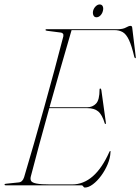

<svg xmlns="http://www.w3.org/2000/svg" viewBox="-22 -831 629 861"><path d="M342.5 0H3.5Q-1.5 0 -1.5 -3Q-1.5 -7 4.5 -7L62 -13Q79 -14.5 86 -36Q106.5 -104.5 129.8 -185.5Q153 -266.5 176.8 -351.8Q200.5 -437 222.5 -518.2Q244.5 -599.5 262 -668Q263.5 -676.5 259.8 -680.5Q256 -684.5 250.5 -685L188.5 -693Q182 -694 182 -697Q182 -700 186 -700H505Q529.5 -700 542.5 -707.5Q555.5 -715 563.5 -715Q570.5 -715 571 -706L586.5 -578Q588 -570 585.5 -570Q582.5 -570 580.5 -575Q568.5 -626 556.2 -652Q544 -678 528.2 -687Q512.5 -696 490 -696H299Q249 -525 200 -350H369.5Q393 -350 408.8 -366.5Q424.5 -383 424.5 -430Q424.5 -434 427.5 -434Q431.5 -434 432.5 -427L452.5 -283Q453 -275.5 452 -275Q449.5 -274 448 -277Q436 -317 418.2 -331.5Q400.5 -346 369.5 -346H199Q175 -260.5 153.8 -181.8Q132.5 -103 116 -39Q113 -27 117.8 -19.2Q122.5 -11.5 142.2 -7.8Q162 -4 203.5 -4H301.5Q403.5 -4 468.5 -150Q470.5 -154 472 -154Q474.5 -154 473.5 -149Q472.5 -122.5 460.8 -94.5Q449 -66.5 431.5 -42.8Q414 -19 394.5 -4.5Q375 10 359 10Q354 10 351.2 5Q348.5 0 342.5 0ZM410.5 -753.5Q401 -753.5 397 -762.2Q393 -771 395.5 -782.5Q398.5 -794 407 -802.5Q415.5 -811 425 -811Q435 -811 438.8 -802.5Q442.5 -794 439.5 -782.5Q437 -771 428.8 -762.2Q420.5 -753.5 410.5 -753.5Z"/></svg>

Font: Fraunces 144pt Thin
Style: Italic
Weight: 100
Italic angle: -16°
Version: Version 1.000;[b76b70a41]